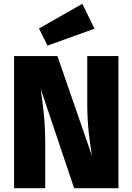

<svg xmlns="http://www.w3.org/2000/svg" viewBox="-20 -990 697 1010"><path d="M413 -970 185 -840 230 -750 477 -839ZM603 -695H439V-443C439 -325 453 -239 464 -170L282 -695H54V0H218V-235C218 -364 203 -457 194 -523L370 0H603Z"/></svg>

Font: Fira Sans ExtraBold
Style: Regular
Weight: 800
Designer: bBox Type GmbH & Carrois Corporate GbR & Edenspiekermann AG
Foundry: bBox Type GmbH & Carrois Corporate GbR & Edenspiekermann AG
Version: Version 4.300;PS 004.300;hotconv 1.0.88;makeotf.lib2.5.64775